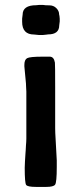

<svg xmlns="http://www.w3.org/2000/svg" viewBox="-20 -733 320 758"><path d="M204.1 -73.7Q204.1 -12.7 197.5 -3.9Q190.9 4.9 162.6 4.9H122.1Q88.9 4.9 83.3 -2.9Q77.6 -10.7 77.6 -70.8L78.6 -96.2L80.6 -127.9L81.5 -140.1Q82.5 -152.3 82.5 -159.2L83.5 -171.9L84 -185.1V-371.6L83 -390.6Q82.5 -397 82.5 -403.3L76.2 -470.7V-476.6Q76.2 -497.1 86.9 -503.2Q97.7 -509.3 147.9 -509.3H176.3Q192.9 -509.3 196.8 -485.8Q197.8 -480 197.8 -387.2V-227.5L198.2 -208.5L204.1 -100.1ZM69.3 -674.8Q69.3 -712.4 123 -712.4L132.8 -713.4H150.9Q158.2 -711.9 174.8 -711.9Q191.4 -711.9 202.4 -700.9Q213.4 -689.9 213.4 -676.3L213.9 -673.8L214.8 -669.9L215.8 -659.2V-648.4L213.9 -633.3Q213.9 -597.2 169.9 -597.2Q165 -596.2 162.6 -596.2L147.9 -594.7H134.8L114.7 -596.7Q67.4 -596.7 67.4 -647V-659.7Z"/></svg>

Font: Averia Sans
Style: Bold
Weight: 700
Version: Version 1.0